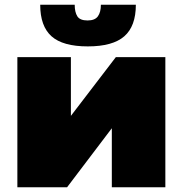

<svg xmlns="http://www.w3.org/2000/svg" viewBox="-20 -787 768 807"><path d="M53 0V-547H278V-300L467 -547H675V0H450V-248L262 0ZM349 -592Q244 -592 196.5 -634.5Q149 -677 149 -767H294Q294 -736 305 -718.5Q316 -701 348 -701Q379 -701 391.5 -718.5Q404 -736 404 -767H551Q551 -677 502.5 -634.5Q454 -592 349 -592Z"/></svg>

Font: Montserrat Black
Style: Regular
Weight: 900
Designer: Julieta Ulanovsky
Foundry: Julieta Ulanovsky
Version: Version 9.000; ttfautohint (v1.8.4.7-5d5b)